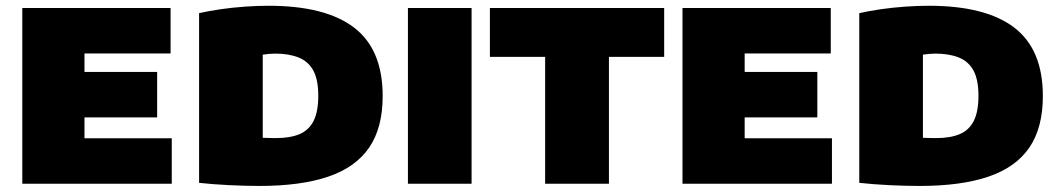

<svg xmlns="http://www.w3.org/2000/svg" viewBox="-20 -622 3580 650"><path d="M55.5 0V-595H557.5V-441H266V-154H561.5V0ZM180.5 -224.5V-378.5H512V-224.5Z M858.5 7.5Q811 7.5 755.5 4.8Q700 2 654 -3V-577.5Q687.5 -585 727.2 -590.8Q767 -596.5 808.8 -599.5Q850.5 -602.5 889.5 -602.5Q1082 -602.5 1178.8 -528.5Q1275.5 -454.5 1275.5 -297Q1275.5 -189.5 1229.8 -122.5Q1184 -55.5 1091.2 -24Q998.5 7.5 858.5 7.5ZM914 -154.5Q962.5 -154.5 994.2 -168Q1026 -181.5 1041.8 -213Q1057.5 -244.5 1057.5 -298Q1057.5 -352 1040.8 -383Q1024 -414 991.2 -427.2Q958.5 -440.5 911.5 -440.5Q902 -440.5 890.2 -439.5Q878.5 -438.5 869.5 -437V-155.5Q883 -155 894 -154.8Q905 -154.5 914 -154.5Z M1361 0V-595H1576.5V0Z M1825.5 0V-429.5H1638.5V-595H2228.5V-429.5H2041.5V0Z M2290.5 0V-595H2792.5V-441H2501V-154H2796.5V0ZM2415.5 -224.5V-378.5H2747V-224.5Z M3093.5 7.5Q3046 7.5 2990.5 4.8Q2935 2 2889 -3V-577.5Q2922.5 -585 2962.2 -590.8Q3002 -596.5 3043.8 -599.5Q3085.5 -602.5 3124.5 -602.5Q3317 -602.5 3413.8 -528.5Q3510.5 -454.5 3510.5 -297Q3510.5 -189.5 3464.8 -122.5Q3419 -55.5 3326.2 -24Q3233.5 7.5 3093.5 7.5ZM3149 -154.5Q3197.5 -154.5 3229.2 -168Q3261 -181.5 3276.8 -213Q3292.5 -244.5 3292.5 -298Q3292.5 -352 3275.8 -383Q3259 -414 3226.2 -427.2Q3193.5 -440.5 3146.5 -440.5Q3137 -440.5 3125.2 -439.5Q3113.5 -438.5 3104.5 -437V-155.5Q3118 -155 3129 -154.8Q3140 -154.5 3149 -154.5Z"/></svg>

Font: Encode Sans SC Black
Style: Regular
Weight: 900
Version: Version 3.002